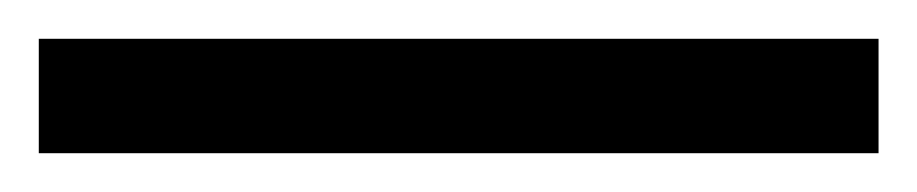

<svg xmlns="http://www.w3.org/2000/svg" viewBox="-25 -839 473 99"><path d="M-5 -760V-819H428V-760Z"/></svg>

Font: Noto Serif Thai SemiCondensed
Style: Regular
Weight: 400
Width: 4
Designer: Monotype Design Team
Foundry: Monotype Imaging Inc.
Version: Version 2.002